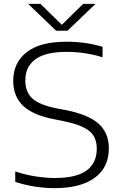

<svg xmlns="http://www.w3.org/2000/svg" viewBox="-20 -965 632 994"><path d="M263 9Q213 9 160.5 1Q108 -7 59 -23.5V-77.5Q113 -59.5 166 -51.5Q219 -43.5 264 -43.5Q375 -43.5 428 -82.2Q481 -121 481 -195Q481 -257.5 439.5 -289Q398 -320.5 302 -339.5L261 -347.5Q150.5 -369 99.5 -417.5Q48.5 -466 48.5 -546.5Q48.5 -640 117.5 -694.5Q186.5 -749 324.5 -749Q424.5 -749 511 -722.5V-668.5Q420.5 -696.5 323.5 -696.5Q215.5 -696.5 163.2 -658Q111 -619.5 111 -549Q111 -488 147.8 -454.8Q184.5 -421.5 275.5 -403.5L316.5 -396Q438.5 -372 491 -324.2Q543.5 -276.5 543.5 -197.5Q543.5 -98 470.2 -44.5Q397 9 263 9ZM270.5 -806 125.5 -945H189.5L300 -836.5L410.5 -945H474.5L329.5 -806Z"/></svg>

Font: Encode Sans Expanded Light
Style: Regular
Weight: 300
Width: 7
Designer: Multiple Designers
Foundry: Impallari Type
Version: Version 3.000; ttfautohint (v1.8.3) -l 8 -r 50 -G 200 -x 14 